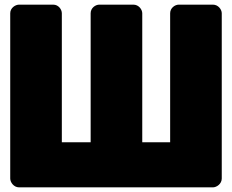

<svg xmlns="http://www.w3.org/2000/svg" viewBox="-20 -768 998 826"><path d="M246 -711C246 -727 232 -748 209 -748H62C46 -748 24 -734 24 -711V0C24 16 39 38 62 38H896C912 38 934 23 934 0V-711C934 -727 919 -748 896 -748H749C733 -748 712 -734 712 -711V-156H592V-711C592 -727 577 -748 554 -748H407C391 -748 370 -734 370 -711V-156H246Z"/></svg>

Font: Asimov Print
Style: E
Weight: 500
Designer: Google
Version: Version 2.000980; 2014